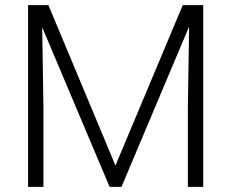

<svg xmlns="http://www.w3.org/2000/svg" viewBox="-20 -731 905 751"><path d="M89.8 -710.9V0H149.9V-311.5L145 -624.5L408.7 0H455.1L719.7 -627L714.8 -309.6V0H774.9V-710.9H694.8L431.6 -83.5L169.4 -710.9Z"/></svg>

Font: Shabnam Thin
Style: Regular
Weight: 100
Foundry: DejaVu fonts team - Redesigned by Saber Rastikerdar - Based on Vazir font
Version: Version 5.0.1